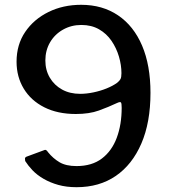

<svg xmlns="http://www.w3.org/2000/svg" viewBox="-20 -771 706 800"><path d="M299 9Q257 9 223 -0.5Q189 -10 161.5 -26Q134 -42 115.5 -61.5Q97 -81 85 -100Q84 -105 84 -110Q84 -115 90 -118L163 -145Q169 -148 173 -145Q177 -142 180 -137Q201 -111 228 -95Q255 -79 299 -79Q363 -79 404.5 -110.5Q446 -142 466.5 -197Q487 -252 487 -322Q487 -340 484 -344Q481 -348 468 -342Q432 -325 392 -310.5Q352 -296 296 -296Q220 -296 164.5 -324Q109 -352 79 -401.5Q49 -451 49 -514Q49 -585 85 -638Q121 -691 182 -721Q243 -751 318 -751Q407 -751 472 -707Q537 -663 572 -581Q607 -499 607 -384Q607 -261 569 -173Q531 -85 462.5 -38Q394 9 299 9ZM314 -380Q340 -380 369 -386Q398 -392 424 -402.5Q450 -413 468 -426Q478 -434 482 -441.5Q486 -449 486 -466Q486 -500 475.5 -535.5Q465 -571 444.5 -601Q424 -631 392.5 -649Q361 -667 319 -667Q277 -667 242.5 -647.5Q208 -628 188.5 -594.5Q169 -561 169 -519Q169 -479 187.5 -447.5Q206 -416 238.5 -398Q271 -380 314 -380Z"/></svg>

Font: Libre Franklin Medium
Style: Regular
Weight: 500
Designer: Pablo Impallari, Rodrigo Fuenzalida, Nhung Nguyen
Foundry: Impallari Type
Version: Version 3.000